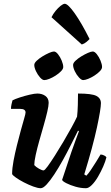

<svg xmlns="http://www.w3.org/2000/svg" viewBox="-20 -994 586 1014"><path d="M195 0Q180 0 155.5 -9Q131 -18 106 -31Q81 -44 63.5 -56.5Q46 -69 44 -75Q44 -105 51.5 -145Q59 -185 69.5 -227Q80 -269 90 -305.5Q100 -342 107.5 -367.5Q115 -393 115 -400Q115 -419 86 -419H38Q38 -431 41 -444Q44 -457 46 -464Q59 -471 85 -479.5Q111 -488 137 -494Q163 -500 177 -500Q202 -500 219.5 -487.5Q237 -475 237 -451Q237 -435 229.5 -403Q222 -371 210.5 -331Q199 -291 187.5 -250.5Q176 -210 168.5 -175.5Q161 -141 161 -122Q170 -112 186 -103Q202 -94 210 -94Q216 -94 232 -116Q248 -138 270 -172.5Q292 -207 315 -246Q338 -285 357.5 -320.5Q377 -356 387 -378Q390 -404 391 -439Q392 -474 392 -500Q465 -500 489 -487.5Q513 -475 513 -449Q513 -419 492 -321Q471 -223 425 -73L436 -66Q446 -76 459.5 -96Q473 -116 487 -138.5Q501 -161 511 -178Q520 -178 530 -173Q540 -168 542 -163Q537 -142 525 -114.5Q513 -87 497.5 -60.5Q482 -34 465 -17Q448 0 434 0Q407 0 379 -8Q351 -16 330.5 -26.5Q310 -37 308 -44L357 -191Q368 -223 379.5 -254Q391 -285 397 -301L392 -304Q375 -270 354.5 -229Q334 -188 311.5 -147.5Q289 -107 267 -73.5Q245 -40 226.5 -20Q208 0 195 0ZM419 -571Q410 -571 397 -585Q384 -599 375 -618Q366 -637 366 -651Q366 -661 378.5 -673Q391 -685 409 -696Q427 -707 444 -714.5Q461 -722 470 -722Q480 -722 491.5 -707.5Q503 -693 511 -673.5Q519 -654 519 -640Q519 -630 507.5 -618Q496 -606 479 -595Q462 -584 445.5 -577.5Q429 -571 419 -571ZM214 -571Q204 -571 191.5 -585Q179 -599 170 -618Q161 -637 161 -651Q161 -661 173.5 -673Q186 -685 204 -696Q222 -707 239 -714.5Q256 -722 265 -722Q275 -722 286.5 -707.5Q298 -693 306 -673.5Q314 -654 314 -640Q314 -630 302.5 -618Q291 -606 274 -595Q257 -584 240.5 -577.5Q224 -571 214 -571ZM412 -759 252 -903Q260 -920 273.5 -936.5Q287 -953 300.5 -963.5Q314 -974 322 -974Q339 -974 375 -923Q411 -872 453 -788Q447 -781 436 -772Q425 -763 412 -759Z"/></svg>

Font: Texturina 72pt 72pt ExtraBold
Style: Italic
Weight: 800
Italic angle: -11°
Designer: Guillermo Torres Carreño
Foundry: Omnibus-Type
Version: Version 1.002; ttfautohint (v1.8.3)